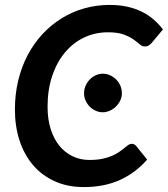

<svg xmlns="http://www.w3.org/2000/svg" viewBox="-20 -751 681 779"><path d="M40.5 0ZM342.5 -102C318.2 -102 295.7 -106.9 275 -116.8C254.3 -126.6 236.4 -140.8 221.2 -159.2C206.1 -177.8 194.2 -200.3 185.8 -227C177.2 -253.7 173 -283.8 173 -317.5C173 -363.8 179.2 -405.6 191.8 -442.8C204.2 -479.9 221.5 -511.7 243.5 -538C265.5 -564.3 291.4 -584.6 321.2 -598.8C351.1 -612.9 383.3 -620 418 -620C444.3 -620 465.6 -617 481.8 -611C497.9 -605 511.1 -598.4 521.2 -591.2C531.4 -584.1 539.8 -577.5 546.5 -571.5C553.2 -565.5 560.2 -562.5 567.5 -562.5C574.2 -562.5 579.8 -564 584.2 -567C588.8 -570 592.7 -573.5 596 -577.5L641 -631.5C629.7 -646.5 616.9 -660.1 602.8 -672.2C588.6 -684.4 572.8 -694.8 555.2 -703.5C537.8 -712.2 518.2 -718.9 496.5 -723.8C474.8 -728.6 450.8 -731 424.5 -731C388.8 -731 354.6 -726.3 321.8 -717C288.9 -707.7 258.2 -694.2 229.8 -676.5C201.2 -658.8 175.4 -637.5 152.2 -612.5C129.1 -587.5 109.2 -559.2 92.5 -527.8C75.8 -496.2 63 -461.9 54 -424.8C45 -387.6 40.5 -348.2 40.5 -306.5C40.5 -261.2 46.8 -219.3 59.2 -181C71.8 -142.7 89.9 -109.5 113.8 -81.5C137.6 -53.5 166.8 -31.6 201.5 -15.8C236.2 0.1 275.8 8 320.5 8C375.5 8 424.2 -1.6 466.5 -20.8C508.8 -39.9 545.7 -67.5 577 -103.5L531.5 -160C529.8 -161.7 527.7 -163.3 525 -165C522.3 -166.7 518.8 -167.5 514.5 -167.5C509.8 -167.5 505.2 -165.9 500.5 -162.8C495.8 -159.6 490.5 -155.5 484.5 -150.5C478.5 -145.5 471.6 -140.2 463.8 -134.8C455.9 -129.2 446.3 -124 435 -119C423.7 -114 410.5 -109.9 395.5 -106.8C380.5 -103.6 362.8 -102 342.5 -102ZM474.5 -373C474.5 -384 472.3 -394.3 468 -404C463.7 -413.7 457.9 -422 450.8 -429C443.6 -436 435.3 -441.6 426 -445.8C416.7 -449.9 407 -452 397 -452C387.3 -452 377.9 -449.9 368.8 -445.8C359.6 -441.6 351.5 -435.9 344.5 -428.8C337.5 -421.6 331.8 -413.2 327.5 -403.5C323.2 -393.8 321 -383.7 321 -373C321 -362.3 323.1 -352.3 327.2 -343C331.4 -333.7 337 -325.5 344 -318.5C351 -311.5 359.1 -305.9 368.2 -301.8C377.4 -297.6 386.8 -295.5 396.5 -295.5C406.5 -295.5 416.2 -297.6 425.5 -301.8C434.8 -305.9 443.1 -311.5 450.2 -318.5C457.4 -325.5 463.2 -333.7 467.8 -343C472.2 -352.3 474.5 -362.3 474.5 -373Z"/></svg>

Font: Lato
Style: Bold Italic
Weight: 700
Italic angle: -7°
Designer: Lukasz Dziedzic
Foundry: tyPoland Lukasz Dziedzic
Version: Version 2.007; 2014-02-27